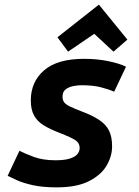

<svg xmlns="http://www.w3.org/2000/svg" viewBox="-20 -794 600 829"><path d="M225 15Q164 15 121.5 5.5Q79 -4 53 -16Q27 -28 13 -35L64 -143Q87 -131 126 -116.5Q165 -102 220 -102Q259 -102 282 -109.5Q305 -117 314.5 -129Q324 -141 324 -155Q324 -176 306.5 -188Q289 -200 238 -220Q196 -236 168.5 -253Q141 -270 127 -295.5Q113 -321 113 -360Q113 -441 170.5 -490.5Q228 -540 343 -540Q399 -540 447.5 -530Q496 -520 524 -506L473 -398Q448 -409 414.5 -417.5Q381 -426 331 -426Q317 -426 297.5 -422.5Q278 -419 264 -408.5Q250 -398 250 -377Q250 -364 255.5 -354.5Q261 -345 279.5 -335.5Q298 -326 335 -312Q380 -295 408.5 -276Q437 -257 450.5 -230.5Q464 -204 464 -162Q464 -119 440 -78.5Q416 -38 363.5 -11.5Q311 15 225 15ZM274 -571 228 -633 407 -774 530 -623 470 -571 387 -648Z"/></svg>

Font: Ubuntu Sans Mono
Style: Italic
Weight: 400
Italic angle: -13.5°
Monospace: yes
Designer: Dalton Maag Ltd
Foundry: Dalton Maag Ltd
Version: Version 1.006